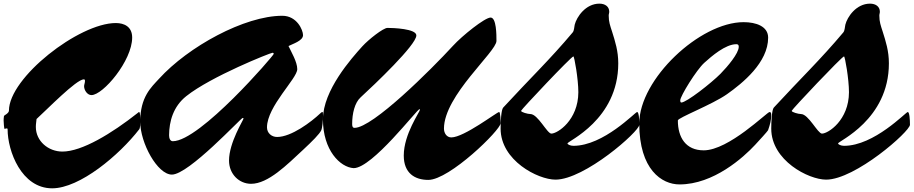

<svg xmlns="http://www.w3.org/2000/svg" viewBox="-20 -963 5039 1059"><path d="M17.1 -254.9C20.5 -254.9 22 -253.4 22 -249.5C22 -130.4 98.1 75.7 267.6 75.7C420.4 75.7 638.2 -107.9 748 -250C753.4 -256.8 753.9 -282.2 753.9 -300.8C753.9 -311 753.9 -345.2 747.1 -345.2C744.6 -345.2 741.7 -341.8 739.3 -339.8C596.7 -227.1 432.1 -127 324.2 -127C246.1 -127 177.7 -185.1 177.7 -262.7C177.7 -280.3 180.2 -289.6 181.6 -306.6C237.8 -357.4 400.9 -525.4 442.4 -525.4C447.3 -525.4 448.7 -522 448.7 -516.6C448.7 -505.9 443.8 -495.1 443.8 -487.8C443.8 -464.8 461.9 -438.5 484.4 -438.5C548.3 -438.5 709 -627.9 709 -755.9C709 -815.4 666 -835.9 618.7 -835.9C415 -835.9 29.8 -534.7 29.3 -353C29.3 -337.9 2.4 -326.7 2 -323.7C0.5 -313 0 -306.2 0 -298.3C0 -290 2.4 -252 5.4 -252C6.8 -252 12.7 -254.9 17.1 -254.9Z M1489.7 -665.5C1489.7 -657.2 1083 -184.1 933.1 -184.1C918 -184.1 912.6 -201.2 912.6 -217.3C913.1 -293.5 935.5 -375.5 1007.3 -432.6C1143.1 -541 1472.2 -671.9 1482.9 -671.9C1487.3 -671.9 1489.7 -669.9 1489.7 -665.5ZM1364.7 50.8C1459 50.8 1562 -53.2 1652.8 -137.7C1702.1 -183.6 1742.7 -224.1 1752 -244.6C1757.8 -257.3 1761.7 -299.8 1761.7 -325.2C1761.7 -337.4 1760.7 -345.7 1758.8 -345.7C1754.4 -345.7 1747.1 -337.9 1745.6 -336.9C1697.8 -291.5 1587.4 -207.5 1508.3 -207.5C1478 -207.5 1452.6 -229 1452.6 -260.7C1453.1 -377 1619.6 -529.8 1619.6 -581.5C1619.6 -622.1 1585.9 -677.2 1571.3 -709C1593.3 -720.7 1651.4 -737.8 1651.4 -769C1651.4 -797.4 1617.7 -876 1537.1 -876C1329.1 -876 1018.6 -706.1 856.9 -528.3C813.5 -481 753.4 -428.2 753.4 -291.5C753.4 -174.8 848.1 0 928.2 0C1021 0 1309.6 -312.5 1318.4 -312.5C1321.8 -312.5 1323.2 -311 1323.2 -309.1C1323.2 -301.8 1243.2 -176.8 1243.2 -77.6C1243.2 -2.4 1299.3 50.8 1364.7 50.8Z M2296.4 -357.9C2296.4 -346.7 2207 -223.6 2207 -105C2207 -7.3 2268.6 29.3 2342.3 29.3C2459.5 29.3 2741.2 -246.1 2741.2 -283.2C2741.2 -291.5 2740.7 -345.2 2732.9 -345.2C2721.2 -345.2 2539.6 -205.1 2469.2 -205.1C2443.4 -205.1 2428.7 -229 2428.7 -253.9C2429.2 -436.5 2718.3 -677.2 2718.3 -737.3C2718.3 -770.5 2718.3 -866.2 2686 -866.2C2654.3 -866.2 2529.3 -766.1 2478.5 -710.4C2357.9 -579.1 2035.6 -257.8 1935.5 -257.8C1924.3 -257.8 1922.4 -267.6 1922.4 -279.3C1922.4 -336.9 1936.5 -396.5 1968.8 -425.8C2045.9 -496.6 2276.4 -715.3 2276.4 -767.6C2276.4 -804.7 2148.4 -809.1 2117.2 -809.1C2093.8 -809.1 2012.7 -745.1 1978.5 -707.5C1918.5 -641.1 1761.2 -464.8 1761.2 -304.7C1761.2 -134.8 1856 -40 1930.7 -35.6C2033.2 -35.6 2280.8 -360.8 2293.5 -360.8C2295.4 -360.8 2296.4 -359.4 2296.4 -357.9Z M3021 -226.1C2997.6 -226.1 2946.8 -334 2905.3 -334C2891.1 -334 2854 -344.2 2854 -351.6C2854 -358.4 3131.3 -651.9 3142.6 -651.9C3147.9 -651.9 3169.9 -527.3 3169.9 -454.1C3169.4 -300.3 3055.2 -226.1 3021 -226.1ZM2741.2 -253.4C2741.2 -78.1 2946.8 27.8 3043.9 27.8C3204.1 27.8 3506.3 -237.8 3506.3 -274.9C3506.3 -302.7 3503.9 -345.2 3494.1 -345.2C3483.9 -345.2 3309.6 -158.7 3142.6 -158.7C3125.5 -158.7 3109.9 -166.5 3109.9 -171.9C3109.9 -184.6 3390.1 -301.8 3390.1 -613.8C3390.1 -681.6 3373 -734.4 3356 -788.6C3345.2 -821.8 3337.4 -842.3 3337.4 -877C3337.4 -885.7 3340.3 -890.1 3340.3 -898.4C3340.3 -926.3 3317.9 -942.9 3286.1 -942.9C3209.5 -942.9 3160.2 -868.7 3149.9 -826.7C3146.5 -811 3147 -794.4 3138.7 -784.2C3013.7 -635.3 2904.3 -531.2 2755.4 -369.6C2744.1 -357.4 2741.2 -289.6 2741.2 -253.4Z M3737.8 -397.5C3732.9 -397.5 3731.9 -404.3 3731.9 -409.2C3731.9 -433.1 3821.8 -578.1 3864.7 -616.7C3904.8 -652.8 3981 -719.2 4041.5 -719.2C4051.3 -719.2 4054.7 -714.4 4054.7 -705.1C4054.7 -668.5 3993.2 -596.2 3954.1 -556.2C3902.8 -504.4 3766.1 -397.5 3737.8 -397.5ZM3505.9 -282.2C3505.9 -27.8 3629.9 54.2 3728 54.2C3916 54.2 4080.6 -94.7 4145 -164.1C4167 -187.5 4213.9 -239.3 4216.3 -244.6C4227.5 -276.4 4233.9 -300.3 4233.9 -330.1C4233.9 -339.4 4231.4 -345.2 4224.6 -345.2C4210.9 -345.2 4000 -133.8 3861.3 -133.8C3762.7 -133.8 3718.8 -204.6 3718.8 -298.8C3718.8 -313.5 3908.7 -386.2 3989.7 -443.4C4076.2 -504.4 4216.8 -618.2 4216.8 -755.4C4216.8 -817.9 4149.9 -840.8 4081.5 -840.8C3839.8 -840.8 3505.9 -525.9 3505.9 -282.2Z M4513.7 -226.1C4490.2 -226.1 4439.5 -334 4397.9 -334C4383.8 -334 4346.7 -344.2 4346.7 -351.6C4346.7 -358.4 4624 -651.9 4635.3 -651.9C4640.6 -651.9 4662.6 -527.3 4662.6 -454.1C4662.1 -300.3 4547.9 -226.1 4513.7 -226.1ZM4233.9 -253.4C4233.9 -78.1 4439.5 27.8 4536.6 27.8C4696.8 27.8 4999 -237.8 4999 -274.9C4999 -302.7 4996.6 -345.2 4986.8 -345.2C4976.6 -345.2 4802.2 -158.7 4635.3 -158.7C4618.2 -158.7 4602.5 -166.5 4602.5 -171.9C4602.5 -184.6 4882.8 -301.8 4882.8 -613.8C4882.8 -681.6 4865.7 -734.4 4848.6 -788.6C4837.9 -821.8 4830.1 -842.3 4830.1 -877C4830.1 -885.7 4833 -890.1 4833 -898.4C4833 -926.3 4810.5 -942.9 4778.8 -942.9C4702.1 -942.9 4652.8 -868.7 4642.6 -826.7C4639.2 -811 4639.6 -794.4 4631.3 -784.2C4506.3 -635.3 4397 -531.2 4248 -369.6C4236.8 -357.4 4233.9 -289.6 4233.9 -253.4Z"/></svg>

Font: Bodega Script
Style: Medium
Weight: 500
Italic angle: 39.7°
Version: Version 001.000